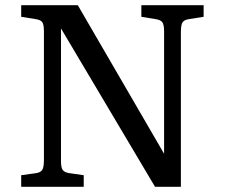

<svg xmlns="http://www.w3.org/2000/svg" viewBox="-20 -723 869 743"><path d="M62 0V-45L120 -53Q138 -56 144 -66.5Q150 -77 150 -104V-602Q150 -627 144 -636.5Q138 -646 118 -649L62 -658V-703H281L615 -128V-135V-602Q615 -627 608.5 -636.5Q602 -646 582 -649L527 -658V-703H768V-658L711 -649Q692 -646 686 -636Q680 -626 680 -598V0H580L216 -613V-606V-100Q216 -75 222.5 -65.5Q229 -56 248 -53L304 -45V0Z"/></svg>

Font: Literata 18pt
Style: Regular
Weight: 400
Designer: Latin by Veronika Burian and Jose Scaglione. Greek by Irene Vlachou. Cyrillic by Vera Evstafieva.
Foundry: TypeTogether
Version: Version 3.103;gftools[0.9.29]